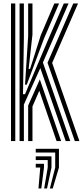

<svg xmlns="http://www.w3.org/2000/svg" viewBox="-20 -820 489 1116"><path d="M93.8 0V-800H118.8V-601.3L113.7 -272.3H125.4L255.5 -579.5L350.9 -800H378.5L229.4 -456.6L388.5 0H361.9L214.3 -424.2L118.8 -212.2V0ZM143.7 0V-206.6L211.5 -358.5L335.4 0H308.9L208.4 -292.5L168.7 -201.1V0ZM43.9 0V-800H68.8V0ZM414.9 0 256.2 -455.4 405.9 -800H433.6L283.2 -454.2L441.5 0ZM125.5 -327.9 143.7 -610.6V-800H168.7V-618.9L146.4 -419.4H154.8L216.9 -614.8L295.9 -800H323.5L236.7 -598.3L135.5 -327.9ZM269.9 275.5 300.9 153.7V66.7H187.8V45H322.6V153.7L286.5 275.5ZM203.6 275.5 213.9 153.7H187.8V131.9H235.7V153.7L220.1 275.5ZM236.7 275.5 257.4 153.7V110.2H187.8V88.5H279.2V153.7L253.3 275.5Z"/></svg>

Font: Big Shoulders Inline Thin
Style: Regular
Weight: 100
Designer: Patric King
Foundry: XO Type Co
Version: Version 2.002